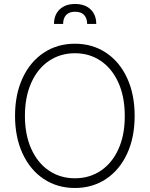

<svg xmlns="http://www.w3.org/2000/svg" viewBox="-20 -937 754 967"><path d="M357.4 9.8Q269 9.8 200.7 -35.4Q132.3 -80.6 94 -163.1Q55.7 -245.6 55.7 -353.5Q55.7 -461.9 94 -544.2Q132.3 -626.5 200.7 -671.6Q269 -716.8 357.4 -716.8Q445.3 -716.8 513.7 -671.6Q582 -626.5 620.1 -544.2Q658.2 -461.9 658.2 -353.5Q658.2 -245.1 620.1 -162.8Q582 -80.6 513.7 -35.4Q445.3 9.8 357.4 9.8ZM357.4 -668.9Q284.2 -668.9 227.1 -630.6Q169.9 -592.3 137.7 -520.8Q105.5 -449.2 105.5 -353.5Q105.5 -258.3 137.5 -187.3Q169.4 -116.2 226.6 -77.6Q283.7 -39.1 357.4 -39.1Q430.7 -39.1 487.8 -77.4Q544.9 -115.7 576.9 -187Q608.9 -258.3 608.4 -353.5Q608.4 -449.2 576.4 -520.5Q544.4 -591.8 487.5 -630.4Q430.7 -668.9 357.4 -668.9ZM358.4 -917Q407.7 -917 436.3 -889.6Q464.8 -862.3 464.8 -816.4H418.9Q418.9 -845.2 403.6 -861.6Q388.2 -877.9 358.4 -877.9Q328.1 -877.9 313 -861.3Q297.9 -844.7 297.9 -816.4H252Q252 -862.3 280.5 -889.6Q309.1 -917 358.4 -917Z"/></svg>

Font: Pretendard Std ExtraLight
Style: Regular
Weight: 200
Designer: Base glyphs from Inter by Rasmus Andersson; Hangeul glyphs from Noto Sans CJK(Source Han Sans) by Jang Soo-young and Kan
Foundry: Kil Hyung-jin
Version: Version 1.309